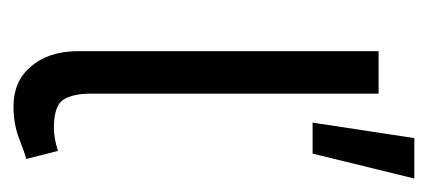

<svg xmlns="http://www.w3.org/2000/svg" viewBox="-195 -431 635 285"><g transform="rotate(90 122.5 -288.5)"><path d="M208 -435H162L185 -586H245ZM204 -57 216 -10Q208 -8 186 0.5Q164 9 138 9Q101 9 79 -16.5Q57 -42 56 -83V-533H119V-106Q119 -79 128 -65Q137 -51 170 -51Q185 -51 204 -57Z"/></g></svg>

Font: Cambay Devanagari
Style: Regular
Weight: 400
Designer: Pooja Saxena
Foundry: Pooja Saxena
Version: Version 1.180;PS 001.180;hotconv 1.0.70;makeotf.lib2.5.58329